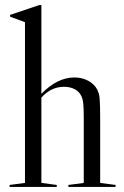

<svg xmlns="http://www.w3.org/2000/svg" viewBox="-20 -741 493 761"><path d="M205 -8V0H18V-8L79 -16V-653L20 -675V-682L136 -721H144V-369Q207 -434 275 -434Q305 -434 329.5 -421Q354 -408 366 -385Q369 -378 371.5 -370Q374 -362 375 -349.5Q376 -337 376.5 -318Q377 -299 377 -271V-16L438 -8V0H251V-8L312 -16V-271Q312 -312 310 -330.5Q308 -349 302 -361Q294 -378 276 -387.5Q258 -397 234 -397Q182 -397 144 -354V-16Z"/></svg>

Font: Libre Caslon Display
Style: Regular
Weight: 400
Designer: Pablo Impallari, Rodrigo Fuenzalida
Foundry: Pablo Impallari, Rodrigo Fuenzalida
Version: Version 1.002; ttfautohint (v1.5)